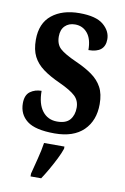

<svg xmlns="http://www.w3.org/2000/svg" viewBox="-87 -599 568 871"><g transform="rotate(10 197.0 -163.0)"><path d="M190 10Q101 10 63 -19.5Q25 -49 25 -100Q25 -138 47 -154Q69 -170 99 -170Q99 -110 124 -77.5Q149 -45 192 -45Q233 -45 251 -66.5Q269 -88 269 -122Q269 -155 247 -175.5Q225 -196 175 -219Q126 -241 95 -264Q64 -287 48.5 -317.5Q33 -348 33 -394Q33 -470 81 -508.5Q129 -547 208 -547Q284 -547 318 -518.5Q352 -490 352 -452Q352 -389 276 -389Q276 -440 254 -466.5Q232 -493 197 -493Q168 -493 150.5 -475.5Q133 -458 133 -427Q133 -391 154 -371.5Q175 -352 231 -327Q274 -308 305 -286Q336 -264 352.5 -233.5Q369 -203 369 -156Q369 -80 323 -35Q277 10 190 10ZM117 208Q125 176 135.5 135.5Q146 95 151 61H245V71Q238 92 224.5 119Q211 146 195.5 173Q180 200 166 221H117Z"/></g></svg>

Font: Noto Serif Armenian ExtraCondensed
Style: Bold
Weight: 700
Width: 2
Designer: Monotype Design Team
Foundry: Monotype Imaging Inc.
Version: Version 2.008; ttfautohint (v1.8.4.7-5d5b)